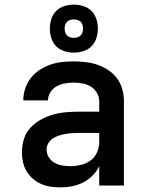

<svg xmlns="http://www.w3.org/2000/svg" viewBox="-20 -804 640 832"><path d="M243 8Q222 8 200.5 5Q179 2 159 -6.5Q139 -15 122.5 -29.5Q106 -44 95 -62.5Q84 -81 79.5 -102Q75 -123 75 -145Q75 -173 83.5 -201Q92 -229 111.5 -250Q131 -271 156 -285Q181 -299 208.5 -307Q236 -315 264.5 -317.5Q293 -320 322 -320H410V-365Q410 -384 400 -401.5Q390 -419 373.5 -429Q357 -439 337.5 -442.5Q318 -446 299 -446Q280 -446 261 -442.5Q242 -439 225.5 -430Q209 -421 198.5 -404.5Q188 -388 188 -369Q188 -369 188 -369Q188 -369 188 -369Q188 -369 188 -369Q188 -369 188 -369H81Q81 -369 81 -369.5Q81 -370 81 -370Q81 -396 89.5 -421Q98 -446 113.5 -466Q129 -486 151 -500.5Q173 -515 197 -523.5Q221 -532 247 -535Q273 -538 299 -538Q325 -538 351 -535Q377 -532 402 -523.5Q427 -515 449.5 -500Q472 -485 487.5 -464Q503 -443 510 -417Q517 -391 517 -365V0H410V-84Q399 -61 381 -43Q363 -25 340.5 -13.5Q318 -2 293 3Q268 8 243 8ZM285 -84Q308 -84 331 -89.5Q354 -95 372.5 -108.5Q391 -122 400.5 -144Q410 -166 410 -189V-228H322Q307 -228 292.5 -227Q278 -226 263.5 -223.5Q249 -221 235 -216.5Q221 -212 209 -204Q197 -196 189.5 -183.5Q182 -171 182 -156Q182 -138 191.5 -122.5Q201 -107 216.5 -98.5Q232 -90 249.5 -87Q267 -84 285 -84ZM300 -576Q279 -576 258.5 -582.5Q238 -589 223.5 -603.5Q209 -618 202.5 -638.5Q196 -659 196 -680Q196 -701 202.5 -721.5Q209 -742 223.5 -756.5Q238 -771 258.5 -777.5Q279 -784 300 -784Q321 -784 341.5 -777.5Q362 -771 376.5 -756.5Q391 -742 397.5 -721.5Q404 -701 404 -680Q404 -659 397.5 -638.5Q391 -618 376.5 -603.5Q362 -589 341.5 -582.5Q321 -576 300 -576ZM300 -640Q308 -640 316 -642.5Q324 -645 329.5 -650.5Q335 -656 337.5 -664Q340 -672 340 -680Q340 -688 337.5 -696Q335 -704 329.5 -709.5Q324 -715 316 -717.5Q308 -720 300 -720Q292 -720 284 -717.5Q276 -715 270.5 -709.5Q265 -704 262.5 -696Q260 -688 260 -680Q260 -672 262.5 -664Q265 -656 270.5 -650.5Q276 -645 284 -642.5Q292 -640 300 -640Z"/></svg>

Font: Iosevka Curly SmBdEx
Style: Regular
Weight: 600
Width: 7
Monospace: yes
Designer: Belleve Invis
Foundry: Belleve Invis
Version: Version 11.1.0; ttfautohint (v1.8.3)